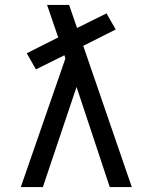

<svg xmlns="http://www.w3.org/2000/svg" viewBox="-20 -755 616 775"><path d="M64 0H153L289 -404L423 0H512L316 -570L447 -636L410 -701L291 -642L259 -735H170Q181 -702 192.5 -669.5Q204 -637 215 -604L88 -540L125 -475L240 -532L244 -519Z"/></svg>

Font: Iosevka Sparkle
Style: Regular
Weight: 400
Designer: Belleve Invis
Foundry: Belleve Invis
Version: Version 4.5.0; ttfautohint (v1.8.3)